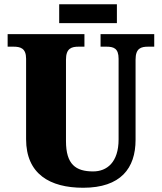

<svg xmlns="http://www.w3.org/2000/svg" viewBox="-20 -875 762 905"><path d="M259 -766H531V-855H259ZM372 10C549 10 619 -82 619 -216V-594C619 -648 645 -655 679 -655H707V-714H454V-655H481C515 -655 539 -648 539 -598V-218C539 -110 484 -67 419 -67C337 -67 291 -100 291 -210V-594C291 -648 318 -655 351 -655H378V-714H16V-655H43C76 -655 103 -648 103 -598V-219C103 -55 215 10 372 10Z"/></svg>

Font: Noto Serif Tamil SemiCondensed Black
Style: Regular
Weight: 900
Width: 4
Designer: Indian Type Foundry, Tom Grace, and the Monotype Design Team
Foundry: Monotype Imaging Inc.
Version: Version 2.004